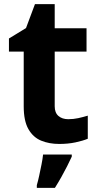

<svg xmlns="http://www.w3.org/2000/svg" viewBox="-20 -682 474 923"><path d="M308 -109Q333 -109 356 -114Q379 -119 402 -126V-15Q378 -5 342.5 2.5Q307 10 265 10Q216 10 177.5 -6Q139 -22 116.5 -61.5Q94 -101 94 -171V-434H23V-497L105 -547L148 -662H243V-546H396V-434H243V-171Q243 -140 261 -124.5Q279 -109 308 -109ZM325 71Q315 93 302.5 117.5Q290 142 275.5 168Q261 194 244 221H157V208Q163 188 168.5 162Q174 136 179.5 109Q185 82 187 61H325Z"/></svg>

Font: Noto Sans Sora Sompeng
Style: Bold
Weight: 700
Designer: Monotype Design Team. David Williams.
Foundry: Monotype Imaging Inc.
Version: Version 2.101